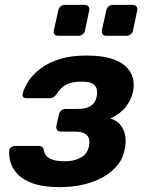

<svg xmlns="http://www.w3.org/2000/svg" viewBox="-20 -758 602 788"><path d="M225 10Q158 10 116 -5Q74 -20 52 -43.5Q30 -67 23 -93Q16 -119 18 -140Q18 -148 25.5 -153.5Q33 -159 40 -159H138Q149 -159 153.5 -154.5Q158 -150 160 -142Q164 -117 186 -106.5Q208 -96 246 -96Q284 -96 311.5 -111Q339 -126 345 -158Q351 -187 337.5 -202.5Q324 -218 284 -218H229Q219 -218 214.5 -224.5Q210 -231 211 -240L222 -289Q224 -298 231.5 -304.5Q239 -311 248 -311H300Q334 -311 353 -323.5Q372 -336 377 -362Q380 -378 377 -392Q374 -406 360 -414.5Q346 -423 316 -423Q274 -423 250.5 -410Q227 -397 212 -371Q206 -363 199.5 -359Q193 -355 182 -355H87Q79 -355 75 -360Q71 -365 73 -373Q80 -400 98.5 -427.5Q117 -455 149 -478.5Q181 -502 226.5 -516Q272 -530 334 -530Q396 -530 435.5 -518Q475 -506 497 -484.5Q519 -463 525.5 -437Q532 -411 526 -382Q518 -347 495.5 -318.5Q473 -290 433 -272Q461 -263 476 -243Q491 -223 494.5 -197.5Q498 -172 491 -142Q483 -98 447 -63.5Q411 -29 354 -9.5Q297 10 225 10ZM416 -611Q406 -611 401.5 -617Q397 -623 398 -633L416 -715Q418 -725 425.5 -731.5Q433 -738 443 -738H525Q535 -738 540 -731.5Q545 -725 543 -715L526 -633Q524 -623 516 -617Q508 -611 498 -611ZM219 -611Q209 -611 204 -617Q199 -623 201 -633L219 -715Q221 -725 228.5 -731.5Q236 -738 246 -738H328Q338 -738 343 -731.5Q348 -725 346 -715L329 -633Q327 -623 319 -617Q311 -611 301 -611Z"/></svg>

Font: Rubik Light SemiBold
Style: Italic
Weight: 600
Italic angle: -12°
Version: Version 2.104